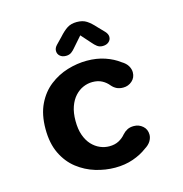

<svg xmlns="http://www.w3.org/2000/svg" viewBox="-101 -760 822 862"><g transform="rotate(-15 309.5 -329.0)"><path d="M330 9.5Q285 9.5 239.5 -4.2Q194 -18 156 -47.5Q118 -77 95 -124.5Q72 -172 72 -239Q72 -306 95 -353.5Q118 -401 156 -430.5Q194 -460 239.5 -473.8Q285 -487.5 330 -487.5Q376 -487.5 414 -474.5Q452 -461.5 479.5 -440.5Q499 -429 507.8 -414Q516.5 -399 516.5 -384Q516.5 -359.5 499 -344Q481.5 -328.5 458 -328.5Q440 -328.5 427.5 -334.8Q415 -341 405.5 -352Q392.5 -368.5 373.8 -378.5Q355 -388.5 329.5 -388.5Q307.5 -388.5 286.5 -379.5Q265.5 -370.5 248.5 -352Q231.5 -333.5 221.5 -305.5Q211.5 -277.5 211.5 -239Q211.5 -200.5 221.5 -172.5Q231.5 -144.5 248.5 -126.2Q265.5 -108 286.5 -99Q307.5 -90 329.5 -90Q355 -90 373.8 -100Q392.5 -110 405.5 -126Q415.5 -137 427.8 -143.2Q440 -149.5 458 -149.5Q481.5 -149.5 499 -134.2Q516.5 -119 516.5 -94Q516.5 -79 507.5 -64.2Q498.5 -49.5 479.5 -38Q452 -17 414 -3.8Q376 9.5 330 9.5ZM444 -591Q456 -578 456 -565Q456 -551 445.2 -541.8Q434.5 -532.5 417 -532.5Q402 -532.5 391.5 -540.5Q381 -548.5 371.5 -560L331.5 -605L292 -560Q282 -547.5 271.8 -540Q261.5 -532.5 246.5 -532.5Q229 -532.5 218.5 -541.8Q208 -551 208 -565.5Q208 -579 219.5 -591L248 -620.5Q268.5 -643.5 286.5 -655.2Q304.5 -667 331.5 -667Q359 -667 377 -655.2Q395 -643.5 415.5 -620.5Z"/></g></svg>

Font: Sono ExtraLight Monospace SemiBold
Style: Regular
Weight: 600
Version: Version 2.112